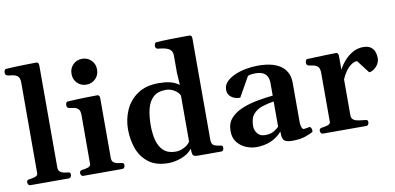

<svg xmlns="http://www.w3.org/2000/svg" viewBox="-72 -980 2497 1215"><g transform="rotate(-10 1176.0 -372.0)"><path d="M38.6 0Q30.3 0 25.9 -6.8Q21.5 -13.7 21.5 -20Q21.5 -36.6 37.6 -38.1Q55.7 -39.6 74.7 -45.7Q93.8 -51.8 93.8 -65.9L94.2 -649.9Q94.2 -680.7 79.6 -691.7Q64.9 -702.6 45.9 -704.6Q26.9 -706.5 13.2 -710Q8.3 -712.4 4.9 -716.3Q1.5 -720.2 1.5 -729.5Q1.5 -735.4 4.4 -743.2Q7.3 -751 13.2 -751.5Q75.2 -755.4 129.4 -756.3Q183.6 -757.3 210.9 -757.8Q214.8 -757.8 220 -753.7Q225.1 -749.5 225.6 -737.8V-82Q225.6 -63 235.6 -54Q245.6 -44.9 259.5 -42.2Q273.4 -39.6 285.2 -38.1Q295.4 -37.1 299.1 -33.9Q302.7 -30.8 302.7 -20.5Q302.7 -14.2 298.3 -7.1Q293.9 0 285.6 0Z M377.9 0Q369.6 0 365.5 -7.3Q361.3 -14.6 361.3 -20Q361.3 -36.6 377.4 -38.1Q395.5 -40 414.6 -45.9Q433.6 -51.8 433.6 -65.9L434.1 -379.9Q434.1 -410.2 421.4 -421.1Q408.7 -432.1 391.6 -434.1Q374.5 -436 361.3 -439.5Q356.4 -441.9 353 -445.8Q349.6 -449.7 349.6 -459Q349.6 -464.8 352.5 -472.4Q355.5 -480 361.3 -480.5Q424.8 -484.4 476.1 -485.6Q527.3 -486.8 554.7 -486.8Q558.6 -486.8 563.7 -482.9Q568.8 -479 569.3 -467.3V-82Q569.3 -62.5 579.3 -53.7Q589.4 -44.9 603.3 -42.2Q617.2 -39.6 628.9 -38.1Q639.2 -37.1 642.8 -34.2Q646.5 -31.2 646.5 -20Q646.5 -14.6 642.3 -7.3Q638.2 0 629.9 0ZM499 -564.9Q464.4 -564.9 440.7 -588.4Q417 -611.8 417 -647.9Q417 -684.1 440.7 -707.5Q464.4 -731 499 -731Q533.2 -731 557.1 -707.5Q581.1 -684.1 581.1 -647.9Q581.1 -611.8 557.1 -588.4Q533.2 -564.9 499 -564.9Z M924.3 14.2Q845.2 14.2 797.6 -22Q750 -58.1 729 -116.2Q708 -174.3 708 -240.2Q708 -306.2 734.1 -364.3Q760.3 -422.4 813.5 -458.7Q866.7 -495.1 948.7 -495.1Q988.3 -495.1 1019.3 -488.3Q1050.3 -481.4 1080.1 -460.9L1075.2 -539.6V-650.4Q1075.2 -669.4 1066.9 -680.9Q1058.6 -692.4 1044.4 -698.2Q1030.3 -704.1 1013.2 -706.8Q996.1 -709.5 979 -711.4Q974.1 -713.9 970.7 -717.8Q967.3 -721.7 967.3 -731Q967.3 -736.8 970.5 -744.4Q973.6 -752 979 -752.4Q1021 -755.4 1064 -756.3Q1106.9 -757.3 1142.1 -757.6Q1177.2 -757.8 1194.8 -757.8Q1198.7 -757.8 1204.1 -753.7Q1209.5 -749.5 1209.5 -737.8V-85.4Q1209.5 -54.2 1227.8 -47.1Q1246.1 -40 1264.2 -38.1Q1274.4 -37.1 1278.1 -34.2Q1281.7 -31.2 1281.7 -20Q1281.7 -14.6 1277.6 -7.3Q1273.4 0 1265.1 0H1115.2Q1086.4 0 1082 -12.9Q1077.6 -25.9 1078.1 -51.3Q1053.2 -19 1008.8 -2.4Q964.4 14.2 924.3 14.2ZM982.4 -49.3Q1006.3 -49.3 1033.9 -62.3Q1061.5 -75.2 1075.2 -97.2V-393.1Q1066.9 -413.6 1041.3 -429.4Q1015.6 -445.3 987.3 -445.3Q935.5 -445.3 906.5 -419.2Q877.4 -393.1 865.7 -346.7Q854 -300.3 854 -240.2Q854 -185.5 865.7 -142.3Q877.4 -99.1 905.5 -74.2Q933.6 -49.3 982.4 -49.3Z M1345.2 -118.2Q1345.2 -167 1373.3 -198.5Q1401.4 -230 1446.8 -248.8Q1492.2 -267.6 1544.9 -277.3Q1597.7 -287.1 1647 -292V-371.1Q1647 -398.4 1637.7 -415.5Q1628.4 -432.6 1610.4 -441.2Q1592.3 -449.7 1564.9 -449.7Q1541.5 -449.7 1530.5 -447Q1519.5 -444.3 1514.2 -441.4L1442.4 -314.5Q1408.2 -314.5 1385.5 -331.8Q1362.8 -349.1 1362.8 -379.9Q1362.8 -408.2 1383.3 -429.7Q1403.8 -451.2 1437 -465.8Q1470.2 -480.5 1509.3 -487.8Q1548.3 -495.1 1585.9 -495.1Q1641.6 -495.1 1679.9 -483.9Q1718.3 -472.7 1741.5 -452.9Q1764.6 -433.1 1775.1 -407.5Q1785.6 -381.8 1785.6 -352.5V-97.2Q1785.6 -78.1 1791 -64Q1796.4 -49.8 1804.2 -49.8Q1811 -49.8 1823 -52.2Q1835 -54.7 1839.4 -55.7Q1847.7 -56.2 1851.8 -47.1Q1856 -38.1 1856 -29.8Q1856 -23.9 1853 -21.5Q1843.3 -14.6 1808.1 -1.7Q1772.9 11.2 1722.2 11.2Q1683.1 11.2 1669.2 -0.7Q1655.3 -12.7 1655.3 -51.8V-59.6Q1623.5 -23.4 1581.5 -6.1Q1539.6 11.2 1488.3 11.2Q1459 11.2 1425.5 -1.7Q1392.1 -14.6 1368.7 -43Q1345.2 -71.3 1345.2 -118.2ZM1491.2 -122.6Q1491.2 -96.2 1508.1 -75.2Q1524.9 -54.2 1557.1 -54.2Q1591.3 -54.2 1613.5 -67.1Q1635.7 -80.1 1646.5 -92.8V-254.4Q1607.9 -248.5 1572.3 -237.1Q1536.6 -225.6 1513.9 -199.5Q1491.2 -173.3 1491.2 -122.6Z M1918 0Q1909.7 0 1905.5 -7.3Q1901.4 -14.6 1901.4 -20Q1901.4 -36.1 1917.5 -38.1Q1937.5 -40 1955.8 -45.9Q1974.1 -51.8 1974.1 -65.9V-379.9Q1974.1 -410.2 1961.4 -421.4Q1948.7 -432.6 1931.6 -435.1Q1914.6 -437.5 1901.4 -440.9Q1896.5 -443.4 1893.1 -447.3Q1889.6 -451.2 1889.6 -460.4Q1889.6 -466.3 1892.8 -473.9Q1896 -481.4 1901.4 -481.9Q1964.8 -484.9 2013.4 -486.1Q2062 -487.3 2088.9 -487.8Q2092.8 -487.8 2097.7 -483.9Q2102.5 -480 2103.5 -468.3V-377.9Q2117.7 -406.2 2141.4 -433.1Q2165 -460 2196 -477.5Q2227.1 -495.1 2263.7 -495.1Q2293.9 -495.1 2311.3 -482.9Q2328.6 -470.7 2335.7 -451.9Q2342.8 -433.1 2342.8 -412.1Q2342.8 -389.2 2331.3 -371.1Q2319.8 -353 2303.7 -342.3Q2287.6 -331.5 2273.9 -331.5L2210.4 -414.1Q2189.9 -414.1 2170.4 -399.4Q2150.9 -384.8 2135 -361.8Q2119.1 -338.9 2109.4 -314.5V-82Q2109.4 -63 2123.3 -54.2Q2137.2 -45.4 2157.5 -42.7Q2177.7 -40 2196.3 -38.1Q2206.5 -37.1 2210.2 -34.2Q2213.9 -31.2 2213.9 -20Q2213.9 -14.6 2209.7 -7.3Q2205.6 0 2197.3 0Z"/></g></svg>

Font: Gelasio SemiBold
Style: Regular
Weight: 600
Designer: Eben Sorkin
Foundry: Eben Sorkin
Version: Version 1.008